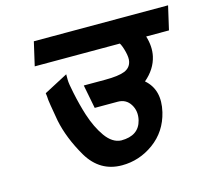

<svg xmlns="http://www.w3.org/2000/svg" viewBox="-97 -747 971 887"><g transform="rotate(-15 389.0 -303.5)"><path d="M509 -155Q519 -197 498.5 -230Q478 -263 438 -263H328L306 -376H408Q472 -376 502 -388Q531 -400 537 -429Q541 -446 533.5 -476Q526 -506 517 -520H110L136 -633H778L752 -520H643Q659 -468 649 -423Q636 -365 584 -321Q649 -265 625 -163Q604 -75 534 -24Q465 26 382 26Q277 26 220 -69Q165 -163 147 -252Q143 -274 134 -328Q129 -358 129 -372L127 -387L241 -447V-420Q241 -403 251 -356Q264 -294 280 -244Q301 -179 333 -134Q366 -88 408 -86Q492 -86 509 -155Z"/></g></svg>

Font: Miedinger
Style: Bold-Italic
Weight: 700
Italic angle: -13°
Version: Version 001.000